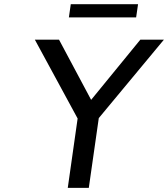

<svg xmlns="http://www.w3.org/2000/svg" viewBox="-20 -911 815 931"><path d="M410.6 0 459 -338.4 774.9 -718.8H660.6L421.9 -426.8L266.1 -718.8H148.9L356.4 -336.4L308.6 0ZM640.1 -826.7 649.4 -890.6H323.2L314 -826.7Z"/></svg>

Font: Winston
Style: Italic
Weight: 400
Italic angle: -8.13011°
Designer: Vernon Adams, Kim Jin-seong, David Berlow, Cristiano Sobral
Foundry: The Winston Project Authors
Version: Version 3.004